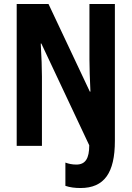

<svg xmlns="http://www.w3.org/2000/svg" viewBox="-20 -734 662 966"><path d="M385 212C505 212 558 135 558 -25V-714H430V-435C430 -393 432 -339 435 -273H432L224 -714H64V0H191V-349C191 -390 189 -446 185 -515H188L429 -3C429 63 410 94 364 94C343 94 325 90 309 84V201C332 209 358 212 385 212Z"/></svg>

Font: Noto Sans Devanagari ExtraCondensed
Style: Bold
Weight: 700
Width: 2
Designer: Jelle Bosma - Monotype Design Team
Foundry: Monotype Imaging Inc.
Version: Version 2.004